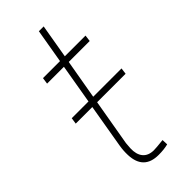

<svg xmlns="http://www.w3.org/2000/svg" viewBox="-223 -710 759 759"><g transform="rotate(-45 156.0 -330.5)"><path d="M301.3 -309.6H142.1L108.4 -114.7L106.4 -87.9Q105 -54.7 120.1 -35.9Q135.3 -17.1 166 -16.6Q179.7 -16.6 219.2 -21L220.2 3.9Q197.8 9.8 167 9.8Q84 9.8 80.6 -75.7Q79.6 -100.6 84 -126.5L115.2 -309.6H22.5L26.4 -335.9H120.1L148.4 -501.5H54.2L58.1 -528.3H153.3L177.7 -670.9H204.6L180.2 -528.3H295.9L292.5 -501.5H175.3L146.5 -335.9H304.7Z"/></g></svg>

Font: Roboto Thin
Style: Italic
Weight: 250
Italic angle: -12°
Designer: Google
Version: Version 2.134; 2016